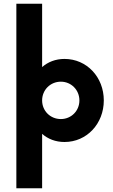

<svg xmlns="http://www.w3.org/2000/svg" viewBox="-20 -750 603 1026"><path d="M324.7 -435.1C276.9 -435.1 236.3 -418.9 205.1 -391.6V-730H67.4V255.9H205.1V-34.7C236.3 -7.3 276.9 8.8 324.7 8.8C443.8 8.8 534.7 -88.9 534.7 -213.4C534.7 -337.9 443.8 -435.1 324.7 -435.1ZM305.2 -113.8C249 -113.8 205.1 -157.2 205.1 -213.4C205.1 -269.5 249 -313.5 305.2 -313.5C360.4 -313.5 404.3 -269.5 404.3 -213.4C404.3 -157.2 360.4 -113.8 305.2 -113.8Z"/></svg>

Font: Now ExtraBold
Style: Regular
Weight: 800
Designer: Alfredo Marco Pradil
Foundry: Alfredo Marco Pradil
Version: Version 1.200;hotconv 1.0.109;makeotfexe 2.5.65596